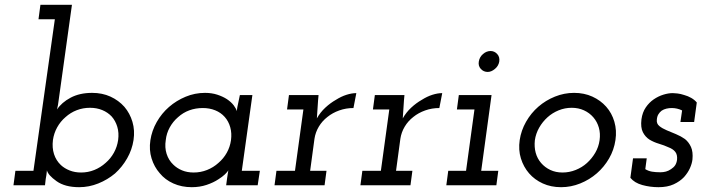

<svg xmlns="http://www.w3.org/2000/svg" viewBox="-20 -770 2916 798"><path d="M167 0H36L44 -60H119L208 -690H140L148 -750H279L224 -355Q223 -344 221 -334Q219 -324 217 -315Q236 -344 273.5 -364Q311 -384 363 -384Q405 -384 439 -368.5Q473 -353 497 -326Q520 -299 530.5 -263.5Q541 -228 535 -188Q529 -148 508.5 -112Q488 -76 458 -49Q427 -23 388.5 -7.5Q350 8 309 8Q250 8 215 -17Q180 -42 175 -62Q174 -53 173 -43.5Q172 -34 170 -26ZM471 -188Q475 -218 467.5 -243Q460 -268 444 -286Q428 -303 405 -312.5Q382 -322 354 -322Q325 -322 299 -312Q273 -302 252 -283Q231 -265 217.5 -240.5Q204 -216 200 -188Q196 -156 204.5 -129.5Q213 -103 233 -84Q248 -70 269.5 -61.5Q291 -53 317 -53Q346 -53 372 -63.5Q398 -74 419 -93Q440 -111 453.5 -135.5Q467 -160 471 -188Z M605 -187Q611 -227 631.5 -263Q652 -299 682.5 -325.5Q713 -352 751.5 -368Q790 -384 832 -384Q860 -384 883 -376.5Q906 -369 923 -358Q941 -346 951.5 -332Q962 -318 964 -308Q966 -325 970 -341.5Q974 -358 977 -375H1029L985 -60H1060L1051 0H920L924 -30Q925 -39 926.5 -46.5Q928 -54 929 -62Q925 -55 914.5 -45Q904 -35 888 -25Q867 -11 838.5 -1.5Q810 8 777 8Q735 8 700.5 -7.5Q666 -23 644 -50Q621 -76 610 -111.5Q599 -147 605 -187ZM669 -188Q664 -157 672.5 -130.5Q681 -104 700 -86Q715 -71 736.5 -62Q758 -53 785 -53Q814 -53 840.5 -63.5Q867 -74 888 -93Q909 -111 922.5 -135Q936 -159 940 -187Q944 -216 937 -241Q930 -266 914 -284Q898 -302 874.5 -311.5Q851 -321 823 -321Q793 -321 767 -311.5Q741 -302 720 -283Q699 -265 685.5 -240.5Q672 -216 669 -188Z M1129 -60H1206L1241 -315H1173L1181 -375H1304L1302 -353Q1300 -332 1299.5 -315.5Q1299 -299 1297 -278Q1311 -303 1332 -322.5Q1353 -342 1376 -355Q1398 -369 1420 -376Q1442 -383 1461 -383L1449 -321Q1418 -321 1390 -311Q1362 -301 1341 -284Q1319 -267 1305 -243.5Q1291 -220 1287 -193L1269 -60H1337L1329 0H1121Z M1486 -60H1563L1598 -315H1530L1538 -375H1661L1659 -353Q1657 -332 1656.5 -315.5Q1656 -299 1654 -278Q1668 -303 1689 -322.5Q1710 -342 1733 -355Q1755 -369 1777 -376Q1799 -383 1818 -383L1806 -321Q1775 -321 1747 -311Q1719 -301 1698 -284Q1676 -267 1662 -243.5Q1648 -220 1644 -193L1626 -60H1694L1686 0H1478Z M1843 -60H1917L1952 -315H1879L1887 -375H2023L1980 -60H2051L2043 0H1835ZM1970 -514Q1973 -533 1987.5 -545.5Q2002 -558 2019 -558Q2035 -558 2046.5 -545.5Q2058 -533 2055 -514Q2052 -496 2037 -483.5Q2022 -471 2007 -471Q1990 -471 1978.5 -483.5Q1967 -496 1970 -514Z M2140 -188Q2146 -228 2166.5 -264Q2187 -300 2217.5 -326.5Q2248 -353 2286.5 -368.5Q2325 -384 2366 -384Q2408 -384 2442 -368.5Q2476 -353 2499.5 -326.5Q2523 -300 2533.5 -264Q2544 -228 2538 -188Q2532 -147 2511.5 -111.5Q2491 -76 2460.5 -49.5Q2430 -23 2391.5 -7.5Q2353 8 2312 8Q2270 8 2236 -7.5Q2202 -23 2179 -49.5Q2156 -76 2145 -111.5Q2134 -147 2140 -188ZM2203 -187Q2200 -159 2206.5 -135Q2213 -111 2229 -92.5Q2245 -74 2267.5 -63.5Q2290 -53 2318 -53Q2346 -53 2372.5 -63.5Q2399 -74 2419.5 -92.5Q2440 -111 2454 -135Q2468 -159 2472 -187Q2476 -215 2469 -239.5Q2462 -264 2446 -282.5Q2430 -301 2407 -311.5Q2384 -322 2356 -322Q2328 -322 2302 -311.5Q2276 -301 2255.5 -282.5Q2235 -264 2221 -239.5Q2207 -215 2203 -187Z M2600 -31 2611 -112H2668L2662 -67Q2675 -59 2690 -56.5Q2705 -54 2725 -54Q2737 -54 2748 -57Q2759 -60 2769 -67Q2780 -74 2786 -83Q2792 -92 2794 -106Q2796 -127 2786.5 -139Q2777 -151 2758 -158Q2741 -166 2719 -172.5Q2697 -179 2679 -190Q2662 -201 2652 -220.5Q2642 -240 2646 -274Q2650 -303 2664 -323.5Q2678 -344 2697 -357Q2716 -370 2737 -376.5Q2758 -383 2776 -383Q2783 -383 2796 -381.5Q2809 -380 2824 -375Q2839 -371 2853 -363Q2867 -355 2876 -344L2865 -263H2808L2815 -311Q2805 -316 2794 -318.5Q2783 -321 2772 -321Q2761 -321 2750 -318.5Q2739 -316 2730 -310Q2722 -304 2716.5 -295Q2711 -286 2710 -273Q2708 -256 2720.5 -246Q2733 -236 2751 -228.5Q2769 -221 2789.5 -212.5Q2810 -204 2827 -192Q2843 -179 2852 -159Q2861 -139 2858 -107Q2856 -90 2847.5 -71Q2839 -52 2823 -34Q2806 -16 2780 -4Q2754 8 2717 8Q2682 8 2649.5 -1Q2617 -10 2600 -31Z"/></svg>

Font: Josefin Slab SemiBold
Style: Italic
Weight: 600
Italic angle: -12°
Designer: Santiago Orozco
Foundry: Typemade
Version: Version 2.000